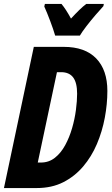

<svg xmlns="http://www.w3.org/2000/svg" viewBox="-23 -951 566 971"><path d="M-3 0 148 -714H299Q407 -714 463.5 -655.5Q520 -597 520 -491Q520 -425 507 -355.5Q494 -286 467 -222.5Q440 -159 397.5 -109Q355 -59 297 -29.5Q239 0 163 0ZM184 -129Q224 -129 254.5 -153Q285 -177 306.5 -216.5Q328 -256 341.5 -302.5Q355 -349 361 -395Q367 -441 367 -477Q367 -533 347 -559.5Q327 -586 286 -586H265L168 -129ZM256 -771Q247 -802 231 -844.5Q215 -887 201 -918L204 -931H288Q299 -918 311 -899.5Q323 -881 336 -857Q359 -882 378 -900.5Q397 -919 413 -931H502L500 -920Q484 -903 460 -875Q436 -847 414 -818.5Q392 -790 381 -771Z"/></svg>

Font: Noto Sans ExtraCondensed ExtraBold
Style: Italic
Weight: 800
Width: 2
Italic angle: -12°
Designer: Monotype Design Team
Foundry: Monotype Imaging Inc.
Version: Version 2.013; ttfautohint (v1.8.4.7-5d5b)